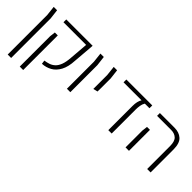

<svg xmlns="http://www.w3.org/2000/svg" viewBox="35 -1262 2174 2174"><g transform="rotate(45 1122.0 -175.0)"><path d="M83 200V-433L70 -550H124L138 -433V200Z M431 0 425 -45Q460 -50 492 -60.5Q524 -71 550.5 -95.5Q577 -120 594 -165Q611 -210 616 -283L634 -505H271V-550H693L690 -508L672 -290Q667 -188 633 -125Q599 -62 546 -32.5Q493 -3 431 0ZM276 200V-286L284 -354H331V200Z M831 0V-433L818 -550H872L886 -433V0Z M1044 -210V-433L1031 -550H1085L1099 -433V-286L1098 -223Z M1494 0V-388Q1494 -462 1521 -505H1233V-550H1648V-505H1574Q1558 -479 1553 -447Q1548 -415 1548 -388V0Z M2116 0V-366Q2116 -444 2082.5 -474.5Q2049 -505 1995 -505H1770V-550H2004Q2079 -550 2125 -508.5Q2171 -467 2171 -365V0ZM1770 0V-269L1778 -336H1825V0Z"/></g></svg>

Font: Assistant Light
Style: Regular
Weight: 300
Designer: Hebrew By Ben Nathan, Latin by Paul Hunt
Version: Version 3.000